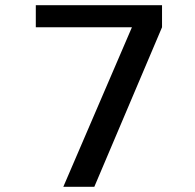

<svg xmlns="http://www.w3.org/2000/svg" viewBox="-20 -720 750 740"><path d="M118 -700H604.5V-615L343.5 0H224L488.5 -615H118Z"/></svg>

Font: League Mono Medium
Style: Regular
Weight: 500
Width: 6
Designer: Tyler Finck
Foundry: The League of Moveable Type / Tyler Finck
Version: Version 2.300;RELEASE